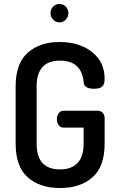

<svg xmlns="http://www.w3.org/2000/svg" viewBox="-20 -943 596 969"><path d="M59 -217V-508Q59 -623 120 -677Q181 -731 280 -731Q381 -731 444.5 -680.5Q508 -630 508 -546Q508 -517 495.5 -506Q483 -495 455 -495Q403 -495 402 -530Q391 -637 283 -637Q165 -637 165 -508V-217Q165 -88 283 -88Q340 -88 371 -120Q402 -152 402 -217V-299H301Q285 -299 276 -311.5Q267 -324 267 -342Q267 -358 276 -371Q285 -384 301 -384H473Q489 -384 498.5 -373.5Q508 -363 508 -348V-217Q508 -102 446.5 -48Q385 6 283 6Q181 6 120 -48Q59 -102 59 -217ZM248 -844Q235 -858 235 -877Q235 -896 248 -909.5Q261 -923 280 -923Q299 -923 312 -909.5Q325 -896 325 -877Q325 -858 312 -844Q299 -830 280 -830Q261 -830 248 -844Z"/></svg>

Font: TerminalDosisSemiBold
Style: Bold
Weight: 600
Designer: EdgarTolentino, PabloImpallari, IginoMarini
Foundry: EdgarTolentino, PabloImpallari, IginoMarini
Version: Version 1.006